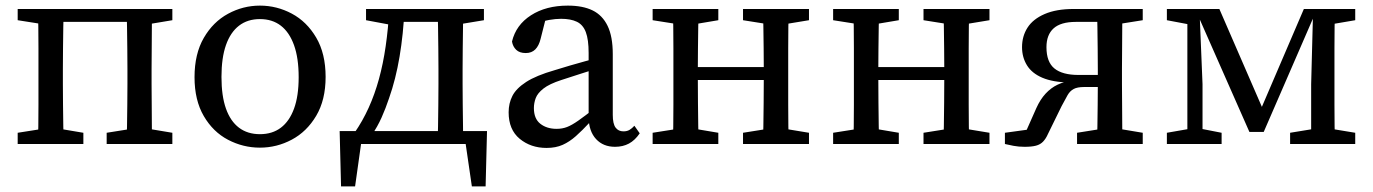

<svg xmlns="http://www.w3.org/2000/svg" viewBox="-20 -513 4892 684"><path d="M115 0Q116 -26 116.5 -63Q117 -100 117 -140Q117 -180 117 -213V-268Q117 -301 117 -341Q117 -381 116.5 -418.5Q116 -456 115 -481H207Q206 -456 205.5 -418.5Q205 -381 204.5 -341Q204 -301 204 -268V-213Q204 -180 204.5 -140Q205 -100 205.5 -63Q206 -26 207 0ZM431 0Q432 -26 432.5 -63Q433 -100 433.5 -140Q434 -180 434 -213V-268Q434 -301 433.5 -341Q433 -381 432.5 -418.5Q432 -456 431 -481H522Q521 -456 521 -418.5Q521 -381 520.5 -341Q520 -301 520 -268V-213Q520 -180 520.5 -140Q521 -100 521 -63Q521 -26 522 0ZM43 0V-40L151 -57H176L277 -40V0ZM360 0V-40L467 -57H492L594 -40V0ZM43 -441V-481H160V-424H151ZM477 -424V-481H594V-441L492 -424ZM166 -435V-481H471V-435Z M906 13Q846 13 792.5 -15Q739 -43 706 -99.5Q673 -156 673 -238Q673 -321 706 -378Q739 -435 792.5 -464Q846 -493 906 -493Q966 -493 1019.5 -464.5Q1073 -436 1106.5 -379Q1140 -322 1140 -239Q1140 -157 1106.5 -100.5Q1073 -44 1019.5 -15.5Q966 13 906 13ZM906 -35Q950 -35 980.5 -58Q1011 -81 1027.5 -126Q1044 -171 1044 -238Q1044 -306 1027.5 -352Q1011 -398 980.5 -421.5Q950 -445 906 -445Q862 -445 831.5 -421.5Q801 -398 785 -352.5Q769 -307 769 -239Q769 -171 785 -126Q801 -81 831.5 -58Q862 -35 906 -35Z M1680 0H1225L1272 -41L1245 151H1195L1190 -46H1715L1710 151H1661L1633 -41ZM1539 0Q1540 -26 1540.5 -63Q1541 -100 1541.5 -140Q1542 -180 1542 -213V-268Q1542 -301 1541.5 -341Q1541 -381 1540.5 -418.5Q1540 -456 1539 -481H1630Q1630 -456 1629.5 -418.5Q1629 -381 1628.5 -341Q1628 -301 1628 -268V-213Q1628 -180 1628.5 -140Q1629 -100 1629.5 -63Q1630 -26 1630 0ZM1284 -441V-481H1389V-424H1375ZM1586 -424V-481H1704V-441L1601 -424ZM1243 -40Q1272 -82 1293.5 -129.5Q1315 -177 1330 -231.5Q1345 -286 1354 -348.5Q1363 -411 1367 -481H1421Q1417 -392 1403.5 -311.5Q1390 -231 1366 -163Q1354 -127 1339.5 -94.5Q1325 -62 1305 -33V-9ZM1389 -435V-481H1579V-435Z M1927 14Q1871 14 1831.5 -18.5Q1792 -51 1792 -113Q1792 -145 1805.5 -171.5Q1819 -198 1854.5 -221Q1890 -244 1956 -263Q1984 -272 2010.5 -279.5Q2037 -287 2063.5 -294.5Q2090 -302 2117 -309V-272Q2082 -261 2048 -250Q2014 -239 1980 -228Q1937 -214 1916 -197.5Q1895 -181 1888.5 -163.5Q1882 -146 1882 -128Q1882 -90 1905 -72Q1928 -54 1963 -54Q1983 -54 2000 -60.5Q2017 -67 2040.5 -83.5Q2064 -100 2101 -129L2113 -77H2081Q2054 -48 2031.5 -28Q2009 -8 1984.5 3Q1960 14 1927 14ZM2171 10Q2129 10 2103.5 -17.5Q2078 -45 2077 -94V-98V-324Q2077 -372 2067 -398.5Q2057 -425 2035 -435.5Q2013 -446 1979 -446Q1959 -446 1936.5 -442Q1914 -438 1887 -427L1928 -462L1906 -375Q1900 -350 1887 -337Q1874 -324 1853 -324Q1831 -324 1819 -335.5Q1807 -347 1804 -365Q1818 -424 1871.5 -458.5Q1925 -493 2003 -493Q2056 -493 2091 -476Q2126 -459 2144.5 -421Q2163 -383 2163 -320V-104Q2163 -72 2173 -58.5Q2183 -45 2201 -45Q2214 -45 2223 -50.5Q2232 -56 2240 -65L2259 -38Q2242 -13 2220.5 -1.5Q2199 10 2171 10Z M2377 0Q2378 -26 2378.5 -63Q2379 -100 2379 -140Q2379 -180 2379 -213V-268Q2379 -301 2379 -341Q2379 -381 2378.5 -418.5Q2378 -456 2377 -481H2469Q2468 -456 2467.5 -418.5Q2467 -381 2466.5 -341Q2466 -301 2466 -268V-236Q2466 -192 2466.5 -147Q2467 -102 2467.5 -64Q2468 -26 2469 0ZM2698 0Q2699 -26 2699.5 -64Q2700 -102 2700.5 -147Q2701 -192 2701 -236V-268Q2701 -301 2700.5 -341Q2700 -381 2699.5 -418.5Q2699 -456 2698 -481H2790Q2789 -456 2788.5 -418.5Q2788 -381 2788 -341Q2788 -301 2788 -268V-213Q2788 -180 2788 -140Q2788 -100 2788.5 -63Q2789 -26 2790 0ZM2305 0V-40L2413 -57H2438L2539 -40V0ZM2305 -441V-481H2539V-441L2438 -424H2413ZM2627 0V-40L2734 -57H2759L2862 -40V0ZM2627 -441V-481H2862V-441L2759 -424H2734ZM2428 -228V-274H2738V-228Z M3020 0Q3021 -26 3021.5 -63Q3022 -100 3022 -140Q3022 -180 3022 -213V-268Q3022 -301 3022 -341Q3022 -381 3021.5 -418.5Q3021 -456 3020 -481H3112Q3111 -456 3110.5 -418.5Q3110 -381 3109.5 -341Q3109 -301 3109 -268V-236Q3109 -192 3109.5 -147Q3110 -102 3110.5 -64Q3111 -26 3112 0ZM3341 0Q3342 -26 3342.5 -64Q3343 -102 3343.5 -147Q3344 -192 3344 -236V-268Q3344 -301 3343.5 -341Q3343 -381 3342.5 -418.5Q3342 -456 3341 -481H3433Q3432 -456 3431.5 -418.5Q3431 -381 3431 -341Q3431 -301 3431 -268V-213Q3431 -180 3431 -140Q3431 -100 3431.5 -63Q3432 -26 3433 0ZM2948 0V-40L3056 -57H3081L3182 -40V0ZM2948 -441V-481H3182V-441L3081 -424H3056ZM3270 0V-40L3377 -57H3402L3505 -40V0ZM3270 -441V-481H3505V-441L3402 -424H3377ZM3071 -228V-274H3381V-228Z M3805 -481H4051V-441L3944 -424L3931 -435H3813Q3759 -435 3733.5 -412Q3708 -389 3708 -345Q3708 -292 3736.5 -269Q3765 -246 3822 -246H3928V-203H3842Q3818 -203 3805 -196Q3792 -189 3783.5 -174.5Q3775 -160 3762 -135L3713 -35Q3706 -19 3696 -8.5Q3686 2 3670.5 6Q3655 10 3630 10Q3609 10 3590.5 6.5Q3572 3 3560 0V-40L3669 -55L3625 -22L3672 -128Q3686 -159 3705 -179.5Q3724 -200 3747 -211Q3770 -222 3796 -226L3791 -219Q3731 -220 3693.5 -236Q3656 -252 3638.5 -280.5Q3621 -309 3621 -345Q3621 -384 3640.5 -414.5Q3660 -445 3701.5 -463Q3743 -481 3805 -481ZM3888 0Q3889 -26 3889.5 -63Q3890 -100 3890.5 -140Q3891 -180 3891 -213V-264Q3891 -299 3890.5 -340Q3890 -381 3889.5 -418.5Q3889 -456 3888 -481H3979Q3978 -456 3978 -418.5Q3978 -381 3977.5 -341Q3977 -301 3977 -268V-213Q3977 -180 3977.5 -140Q3978 -100 3978 -63Q3978 -26 3979 0ZM3817 0V-40L3924 -57H3949L4051 -40V0Z M4431 -43 4251 -451H4236V-481H4324L4486 -108H4465L4625 -481H4675V-453H4660L4482 -43ZM4651 0V-213L4658 -481H4736Q4735 -456 4734.5 -418.5Q4734 -381 4734 -341Q4734 -301 4734 -268V-213Q4734 -180 4734 -140Q4734 -100 4734.5 -63Q4735 -26 4736 0ZM4137 0V-40L4229 -56H4250L4332 -40V0ZM4576 0V-40L4680 -57H4705L4808 -40V0ZM4137 -441V-481H4246V-424H4227ZM4210 0V-481H4253L4264 -213V0ZM4687 -424V-481H4808V-441L4708 -424Z"/></svg>

Font: Source Serif 4 18pt
Style: Regular
Weight: 400
Designer: Frank Grießhammer
Foundry: Adobe Systems Incorporated
Version: Version 4.004;hotconv 1.0.116;makeotfexe 2.5.65601